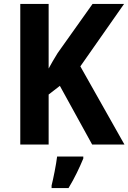

<svg xmlns="http://www.w3.org/2000/svg" viewBox="-20 -734 652 975"><path d="M612 0H448L284 -298L227 -254V0H83V-714H227V-386Q237 -404 248 -423.5Q259 -443 273 -465L450 -714H610L388 -397ZM403 71Q389 105 370 144Q351 183 328 221H242V208Q249 180 257.5 136.5Q266 93 270 61H403Z"/></svg>

Font: Noto Sans Gurmukhi UI SemiCondensed
Style: Bold
Weight: 700
Width: 4
Designer: Jelle Bosma - Monotype Design Team
Foundry: Monotype Imaging Inc.
Version: Version 2.004; ttfautohint (v1.8.4.7-5d5b)